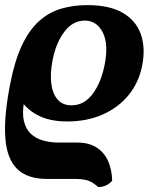

<svg xmlns="http://www.w3.org/2000/svg" viewBox="-23 -487 607 751"><path d="M360.8 244.4Q337.9 223.9 318.2 218.3Q298.5 212.8 267.1 212.8H159.9Q83.8 212.8 43.8 173.5Q3.8 134.1 -2.2 51.9Q-8.3 -30.3 16.8 -158.5Q34.4 -249.5 62.7 -309.5Q91 -369.5 129.4 -404Q167.7 -438.6 215.4 -452.8Q263 -467 318.8 -467Q404.9 -467 456.7 -437Q508.5 -407.1 527.6 -353.9Q546.7 -300.7 533.2 -230.9Q520.2 -164.4 480.1 -115.3Q440 -66.1 378.5 -39Q317 -11.9 239.6 -11.9Q169.2 -11.9 121.9 -37.8Q74.7 -63.6 52.4 -105.9L71.9 -92.9Q63 -45.8 70.4 -14Q77.9 17.7 97.5 36.2Q117.2 54.7 145.7 62.7Q174.2 70.6 206.3 70.6H278.2Q326.1 70.6 356.3 90.9Q386.5 111.1 400.7 144.9Q415 178.6 415.7 219.8Q407.5 230.4 392.8 237.7Q378 245 360.8 244.4ZM256.9 -75Q305.8 -75 339.3 -119.5Q372.8 -163.9 386.7 -236Q402.1 -316.6 378.3 -361.5Q354.5 -406.5 308.9 -406.5Q261.4 -406.5 228.4 -362.4Q195.4 -318.4 182.5 -250.8Q172.7 -200 177.6 -160.2Q182.5 -120.5 202.3 -97.8Q222.1 -75 256.9 -75Z"/></svg>

Font: Vollkorn
Style: Italic
Weight: 400
Italic angle: -11°
Designer: Friedrich Althausen
Foundry: Friedrich Althausen
Version: Version 5.001